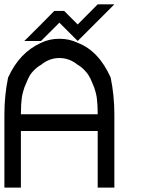

<svg xmlns="http://www.w3.org/2000/svg" viewBox="-20 -853 707 873"><path d="M424.2 0V-257.5H75V0H0V-333.3Q0 -418.3 16.7 -500Q68.3 -614.2 166.7 -658.3Q204.2 -676.7 250 -676.7Q295.8 -676.7 333.3 -658.3Q429.2 -621.7 483.3 -500Q500 -418.3 500 -333.3V0ZM75 -333.3H424.2Q424.2 -357.5 422.9 -377.5Q421.7 -397.5 420 -409.2Q418.3 -420.8 414.2 -435.8Q410 -450.8 407.9 -456.2Q405.8 -461.7 398.8 -477.9Q391.7 -494.2 389.2 -500H388.3Q382.5 -514.2 365.8 -532.1Q349.2 -550 333.3 -558.3Q295.8 -589.2 250 -589.2Q204.2 -589.2 166.7 -558.3Q150.8 -550 133.3 -532.1Q115.8 -514.2 110.8 -500H110Q107.5 -494.2 100.4 -477.9Q93.3 -461.7 91.2 -456.2Q89.2 -450.8 85 -435.8Q80.8 -420.8 79.2 -409.2Q77.5 -397.5 76.2 -377.5Q75 -357.5 75 -333.3ZM333.3 -666.7 250 -750 166.7 -666.7H90.8Q174.2 -749.2 226.7 -803.3H271.7L333.3 -741.7L424.2 -833.3H500Z"/></svg>

Font: 0xA000-Mono
Style: Mono
Weight: 400
Version: Version 0.1